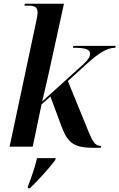

<svg xmlns="http://www.w3.org/2000/svg" viewBox="-20 -780 635 1021"><path d="M480 6H515L518 -4C486 -4 475 -24 452 -77L341 -349L441 -440C503 -496 548 -526 593 -526L595 -536H370L368 -526C431 -526 459 -519 459 -494C459 -472 438 -450 395 -413L204 -240C222 -312 251 -443 266 -513L320 -760H112L110 -750H129C161 -750 180 -744 180 -713C180 -703 177 -687 173 -668L31 0H154L201 -225L248 -267L310 -100C343 -15 380 6 480 6ZM128 212V221H139C181 181 244 112 274 71L276 61H177C165 111 148 162 128 212Z"/></svg>

Font: Noto Serif Display SemiCondensed SemiBold
Style: Italic
Weight: 600
Width: 4
Italic angle: -12°
Designer: Monotype Design Team
Foundry: Monotype Imaging Inc.
Version: Version 2.009